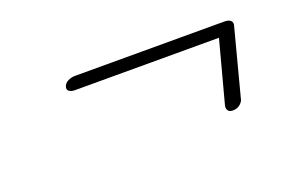

<svg xmlns="http://www.w3.org/2000/svg" viewBox="-41 -530 632 415"><g transform="rotate(-20 275.0 -322.5)"><path d="M119 -401.5Q121.5 -408.5 129 -412.2Q136.5 -416 145 -416H489Q499 -416 503.5 -411.5Q508 -407 505 -398.5L464.5 -244Q462 -238 455.8 -233.5Q449.5 -229 440.5 -229Q432.5 -229 429.5 -233.8Q426.5 -238.5 428 -245L468.5 -397L474 -387H134.5Q126 -387 121.2 -390.8Q116.5 -394.5 119 -401.5Z"/></g></svg>

Font: Fraunces ExtraLight
Style: Italic
Weight: 250
Italic angle: -16°
Version: Version 1.000;[b76b70a41]